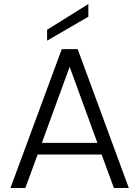

<svg xmlns="http://www.w3.org/2000/svg" viewBox="-20 -934 692 954"><path d="M485 -166H167L106 0H32L287 -690H366L620 0H546ZM464 -224 326 -602 188 -224ZM419 -851 214 -732V-786L419 -914Z"/></svg>

Font: A Bank Premium Light
Style: Regular
Weight: 300
Designer: Ninad Kale (Devanagari), Jonny Pinhorn (Latin), Htun Naung (Myanmar)
Foundry: Indian Type Foundry
Version: 4.004